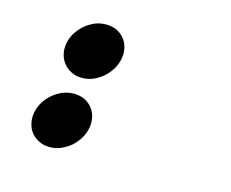

<svg xmlns="http://www.w3.org/2000/svg" viewBox="-73 -550 795 660"><g transform="rotate(15 325.0 -220.0)"><path d="M68.5 -91.5Q65 -71.5 69.5 -53Q74 -34 85 -21Q96 -7.5 113 0.5Q129.5 8.5 150.5 8.5Q172 8.5 190 0.5Q210.5 -8.5 225 -21Q240 -34 251.5 -53Q262 -70 266 -91.5Q269.5 -111.5 265 -130Q260.5 -148.5 249.5 -161.5Q238.5 -175 222 -183Q205 -190.5 184.5 -190.5Q164 -190.5 145 -183Q124.5 -174 110 -161.5Q94 -148 83 -130Q72.5 -113 68.5 -91.5ZM114 -350Q110.5 -330 115 -311.5Q119.5 -293.5 131 -279.5Q142 -266 159 -258Q175 -250 196 -250Q217 -250 236 -258Q255.5 -266.5 270.5 -279.5Q285.5 -292.5 297 -311.5Q307.5 -328.5 311.5 -350Q315 -370 310.5 -388.5Q306 -407 295 -420Q284 -433.5 267.5 -441.5Q250 -449 230 -449Q209 -449 190.5 -441.5Q170 -432.5 155.5 -420Q140 -406.5 128.5 -388.5Q118 -371.5 114 -350Z"/></g></svg>

Font: B612
Style: Regular
Weight: 700
Italic angle: -10°
Designer: Nicolas Chauveau, Thomas Paillot, Jonathan Favre-Lamarine, Jean-Luc Vinot
Foundry: AIRBUS
Version: Version 1.008